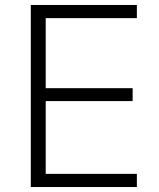

<svg xmlns="http://www.w3.org/2000/svg" viewBox="-20 -753 642 773"><path d="M531 -53V0H104V-733H531V-680H164V-398H514V-346H164V-53Z"/></svg>

Font: IBM Plex Sans JP Light
Style: Regular
Weight: 300
Designer: Mike Abbink; Paul van der Laan; Pieter van Rosmalen; Wujin Sim; Yejin Wi; Jinhee Kim; Boomi Park; Yona Kim; Kichan Ma
Foundry: Sandoll Inc.
Version: Version 1.002